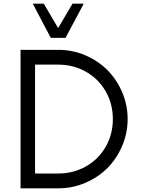

<svg xmlns="http://www.w3.org/2000/svg" viewBox="-20 -1020 772 1040"><path d="M254.9 -814.9 157.7 -1000H217.3L294.9 -867.7L372.6 -1000H433.6L335 -814.9ZM91.3 0V-750H296.4Q372.6 -750 441.9 -720.5Q511.2 -690.9 561.5 -640.6Q611.8 -590.3 641.6 -520.8Q671.4 -451.2 671.4 -375Q671.4 -298.8 641.6 -229.2Q611.8 -159.7 561.5 -109.4Q511.2 -59.1 441.9 -29.5Q372.6 0 296.4 0ZM169.9 -80.1H294.9Q377 -80.1 444.8 -118.2Q512.7 -156.2 552 -224.1Q591.3 -292 591.3 -375Q591.3 -458 552 -525.9Q512.7 -593.8 444.8 -631.8Q377 -669.9 294.9 -669.9H169.9Z"/></svg>

Font: Now
Style: Regular
Weight: 400
Designer: Alfredo Marco Pradil
Foundry: Alfredo Marco Pradil
Version: Version 1.002;PS 001.002;hotconv 1.0.88;makeotf.lib2.5.64775